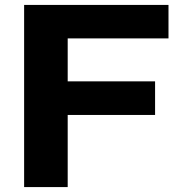

<svg xmlns="http://www.w3.org/2000/svg" viewBox="-20 -760 742 780"><path d="M664.5 -604H255V-429.5H610V-293H255V0H78V-740H664.5Z"/></svg>

Font: Encode Sans Expanded
Style: Bold
Weight: 700
Width: 7
Designer: Multiple Designers
Foundry: Impallari Type
Version: Version 2.000